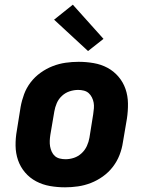

<svg xmlns="http://www.w3.org/2000/svg" viewBox="-20 -792 640 820"><path d="M258 8Q225 8 193.5 2.5Q162 -3 134.5 -17.5Q107 -32 87 -55.5Q67 -79 57 -108Q47 -137 46.5 -169.5Q46 -202 52 -235L68 -335Q73 -363 83 -390Q93 -417 111 -440.5Q129 -464 153.5 -481.5Q178 -499 205 -509.5Q232 -520 260 -524Q288 -528 316 -528Q348 -528 380 -522.5Q412 -517 439 -502.5Q466 -488 486 -464.5Q506 -441 516 -412Q526 -383 526.5 -350.5Q527 -318 522 -285L505 -185Q501 -157 490.5 -130Q480 -103 462 -79.5Q444 -56 419.5 -38.5Q395 -21 368 -10.5Q341 0 313 4Q285 8 258 8ZM260 -112Q278 -112 296 -118Q314 -124 328.5 -137.5Q343 -151 351 -168.5Q359 -186 362 -204L378 -304Q380 -317 381 -329.5Q382 -342 380 -353.5Q378 -365 372.5 -376Q367 -387 358.5 -394.5Q350 -402 338 -405Q326 -408 314 -408Q296 -408 277.5 -402Q259 -396 244.5 -382.5Q230 -369 222.5 -351.5Q215 -334 212 -316L195 -216Q193 -203 192.5 -190.5Q192 -178 194 -166.5Q196 -155 201 -144Q206 -133 214.5 -125.5Q223 -118 235 -115Q247 -112 260 -112ZM356 -574 211 -708 291 -772 422 -626Z"/></svg>

Font: Iosevka SS04 Hv Ex Obl
Style: Regular
Weight: 900
Width: 7
Italic angle: -9°
Monospace: yes
Designer: Belleve Invis
Foundry: Belleve Invis
Version: Version 19.0.0; ttfautohint (v1.8.4)